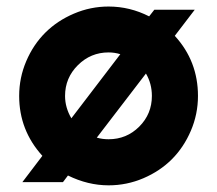

<svg xmlns="http://www.w3.org/2000/svg" viewBox="-20 -552 659 582"><path d="M47.9 0 108.4 -79.6Q38.1 -157.2 38.1 -261.2Q38.1 -316.4 59.6 -366.7Q81.1 -417 117.4 -453.1Q153.8 -489.3 204.1 -510.7Q254.4 -532.2 309.1 -532.2Q373.5 -532.2 432.1 -502.4L447.8 -522.5H570.3L509.8 -443.4Q580.1 -366.7 580.1 -261.2Q580.1 -206.1 558.6 -155.8Q537.1 -105.5 501 -69.3Q464.8 -33.2 414.6 -11.7Q364.3 9.8 309.1 9.8Q246.6 9.8 186 -20L170.9 0ZM177.2 -261.2Q177.2 -226.1 196.3 -193.4L344.7 -387.7Q327.6 -393.1 309.1 -393.1Q254.9 -393.1 216.1 -354.5Q177.2 -315.9 177.2 -261.2ZM440.4 -261.2Q440.4 -298.3 422.4 -329.1L273.4 -134.8Q290 -129.9 309.1 -129.9Q363.8 -129.9 402.1 -168.2Q440.4 -206.5 440.4 -261.2Z"/></svg>

Font: Basically A Sans Serif
Style: Bold
Weight: 700
Designer: Hyung-Suk Kim
Foundry: Mental Design
Version: 1.000